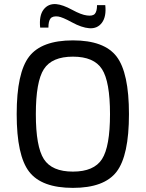

<svg xmlns="http://www.w3.org/2000/svg" viewBox="-20 -899 708 932"><path d="M253 -879Q285 -876 330 -851.5Q375 -827 402 -824Q430 -820 440.5 -832Q451 -844 451 -874H491Q497 -819 475 -789Q453 -759 413 -762Q376 -765 329.5 -790.5Q283 -816 262 -819Q235 -822 225 -809Q215 -796 215 -765H175Q169 -823 191.5 -852.5Q214 -882 253 -879ZM121.5 -624.5Q182 -703 334 -703Q486 -703 546 -624.5Q606 -546 606 -345Q606 -144 546 -65.5Q486 13 334 13Q182 13 121.5 -65.5Q61 -144 61 -345Q61 -546 121.5 -624.5ZM475 -563.5Q436 -624 334 -624Q232 -624 193 -563.5Q154 -503 154 -345Q154 -187 193 -126.5Q232 -66 334 -66Q436 -66 475 -126.5Q514 -187 514 -345Q514 -503 475 -563.5Z"/></svg>

Font: Exo 2
Style: Regular
Weight: 400
Designer: Natanael Gama
Version: Version 1.001;PS 001.001;hotconv 1.0.70;makeotf.lib2.5.58329